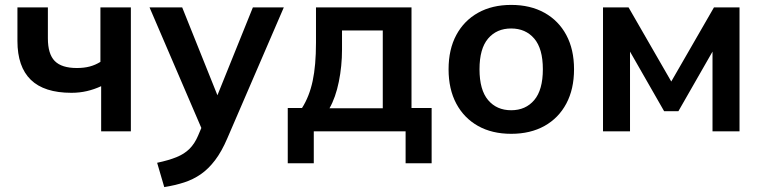

<svg xmlns="http://www.w3.org/2000/svg" viewBox="-20 -535 3103 782"><path d="M392 0V-184Q364 -171 334 -164Q304 -157 271 -157Q160 -157 105.5 -210Q51 -263 51 -368V-505H175V-379Q175 -315 203 -286.5Q231 -258 293 -258Q322 -258 345 -264Q368 -270 389 -283V-505H513V0Z M649 227 620 128Q667 118 699 105Q731 92 752 71Q773 50 787 17L812 -42L809 7L589 -505H722L880 -111H851L1010 -505H1136L906 28Q883 82 856 117.5Q829 153 798 174.5Q767 196 730 208Q693 220 649 227Z M1152 130V-95H1210Q1240 -142 1253.5 -205.5Q1267 -269 1267 -361V-505H1656V-95H1738V130H1632V0H1258V130ZM1322 -94H1539V-411H1373V-333Q1373 -266 1360 -202Q1347 -138 1322 -94Z M2062.1 10Q1984 10 1927 -22Q1870 -54 1838.5 -112.8Q1807 -171.7 1807 -252.8Q1807 -334 1838.5 -392.5Q1870 -451 1927.2 -483Q1984.4 -515 2062.2 -515Q2140 -515 2197.5 -483Q2255 -451 2286.5 -392.4Q2318 -333.7 2318 -252.9Q2318 -172 2286.5 -113Q2255 -54 2197.6 -22Q2140.2 10 2062.1 10ZM2061.9 -86Q2121 -86 2156 -127.5Q2191 -169 2191 -253Q2191 -337 2155.8 -378Q2120.7 -419 2061.8 -419Q2003 -419 1968 -378Q1933 -337 1933 -253Q1933 -169 1967.9 -127.5Q2002.9 -86 2061.9 -86Z M2436 0V-505H2540L2714 -203L2888 -505H2992V0H2882V-365H2905L2743 -82H2685L2523 -365H2546V0Z"/></svg>

Font: Mulish ExtraLight
Style: Regular
Weight: 200
Designer: Vernon Adams
Foundry: Vernon Adams
Version: Version 3.603